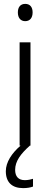

<svg xmlns="http://www.w3.org/2000/svg" viewBox="-20 -750 258 989"><path d="M110 -730C85 -730 72 -713 72 -686C72 -658 86 -641 110 -641C134 -641 148 -658 148 -686C148 -713 135 -730 110 -730ZM58 125C58 80 87 42 134 0H137V-532H81V0H86C41 39 10 85 10 132C10 189 42 219 99 219C120 219 137 216 150 211V171C140 174 125 178 108 178C75 178 58 159 58 125Z"/></svg>

Font: Noto Sans Armenian SemiCondensed Light
Style: Regular
Weight: 300
Width: 4
Designer: Monotype Design Team
Foundry: Monotype Imaging Inc.
Version: Version 2.008